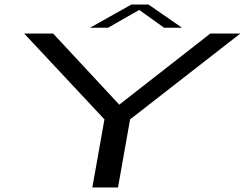

<svg xmlns="http://www.w3.org/2000/svg" viewBox="-20 -822 1082 842"><path d="M385 0 438 -298.5 86 -675H213L503 -363L902.5 -675H1034L550.5 -298.5L497.5 0ZM375 -700.5 556 -802H631.5L778 -700.5H699.5L590.5 -778.5L454 -700.5Z"/></svg>

Font: Anybody UltraExpanded Regular
Style: Italic
Weight: 400
Width: 9
Italic angle: -10°
Designer: Tyler Finck
Foundry: Etcetera Type Company
Version: Version 1.010; ttfautohint (v1.8.3) -l 8 -r 50 -G 200 -x 14 